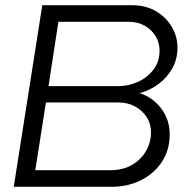

<svg xmlns="http://www.w3.org/2000/svg" viewBox="-20 -720 732 740"><path d="M33 0 143 -700H487Q541 -700 580 -677.5Q619 -655 641.5 -617.5Q664 -580 664 -536Q664 -493 644.5 -457.5Q625 -422 592 -397Q559 -372 518 -361Q567 -346 600.5 -303Q634 -260 634 -202Q634 -141 603.5 -95.5Q573 -50 522.5 -25Q472 0 409 0ZM116 -64H405Q454 -64 489 -84.5Q524 -105 543 -138.5Q562 -172 562 -210Q562 -243 545 -269Q528 -295 500 -310Q472 -325 437 -325H157ZM167 -388H435Q474 -388 510.5 -404Q547 -420 571 -451Q595 -482 595 -525Q595 -556 579.5 -581Q564 -606 537.5 -621Q511 -636 476 -636H205Z"/></svg>

Font: MuseoModerno Light
Style: Italic
Weight: 300
Italic angle: -9°
Designer: Pablo Cosgaya, Héctor Gatti, Marcela Romero, and the Authors of The MuseoModerno Project.
Foundry: Omnibus-Type Team
Version: Version 1.003